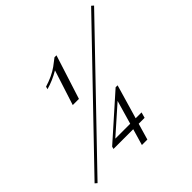

<svg xmlns="http://www.w3.org/2000/svg" viewBox="-339 -1019 1299 1299"><g transform="rotate(-45 310.0 -369.5)"><path d="M-99.1 55.2 -114.3 42 718.8 -824.2 733.9 -811ZM155.8 -437 236.8 -688Q172.9 -650.4 110.8 -633.8L116.2 -652.8Q194.3 -676.8 245.1 -713.4Q264.6 -727.5 296.9 -752.9H315.9L214.8 -437ZM390.1 -242.2 198.7 -72.8H341.3ZM449.7 -72.8 438.5 -32.2H381.8L347.7 85H295.4L329.6 -32.2H140.6L145.5 -49.8L445.8 -316.9H464.8L393.6 -72.8Z"/></g></svg>

Font: PlayfairDisplay-Italic
Style: Italic
Weight: 400
Italic angle: -14°
Designer: Claus Eggers Sørensen
Foundry: Claus Eggers Sørensen
Version: Version 1.002;PS 001.002;hotconv 1.0.70;makeotf.lib2.5.58329